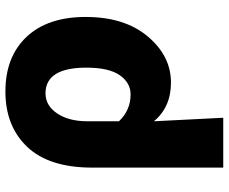

<svg xmlns="http://www.w3.org/2000/svg" viewBox="-86 -536 825 692"><g transform="rotate(-90 326.0 -190.5)"><path d="M67.4 202.1V-269.5Q67.4 -425.8 142.1 -504.4Q216.8 -583 341.8 -583Q466.8 -583 538.6 -506.8Q610.4 -430.7 610.4 -293.9Q610.4 -153.3 540 -69.8Q469.7 13.7 374 13.7Q285.2 13.7 234.4 -47.9Q239.3 38.1 247.1 202.1ZM331.1 -131.8Q373 -131.8 400.4 -170.9Q427.7 -210 427.7 -291Q427.7 -438.5 335 -438.5Q291 -438.5 262.7 -396.5Q234.4 -354.5 234.4 -287.1V-173.8Q274.4 -131.8 331.1 -131.8Z"/></g></svg>

Font: Bpmf Zihi Sans Heavy
Style: Heavy
Weight: 900
Foundry: But Ko
Version: Version 1.320